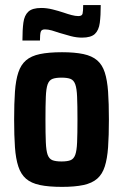

<svg xmlns="http://www.w3.org/2000/svg" viewBox="-20 -722 480 750"><path d="M222.4 8Q170.3 8 136 0.8Q101.7 -6.4 81.6 -23.9Q61.5 -41.4 51.6 -71.7Q41.6 -101.9 38.4 -146.9Q35.2 -191.9 35.2 -255Q35.2 -318.6 38.4 -363.8Q41.6 -409 51.6 -439Q61.5 -469 81.6 -486.3Q101.7 -503.6 136 -510.8Q170.3 -518 222.4 -518Q272 -518 305.8 -510.8Q339.5 -503.6 359.6 -486.3Q379.7 -469 389.3 -439Q399 -409 402.2 -363.8Q405.4 -318.6 405.4 -255Q405.4 -191.9 402.2 -146.9Q399 -101.9 389.3 -71.7Q379.7 -41.4 359.6 -23.9Q339.5 -6.4 305.8 0.8Q272 8 222.4 8ZM220.3 -91.3Q243.2 -91.3 255.7 -96.3Q268.2 -101.3 274 -117.4Q279.9 -133.6 281.2 -166.6Q282.6 -199.5 282.6 -255Q282.6 -310.5 281.2 -343.4Q279.9 -376.4 274 -392.6Q268.2 -408.7 255.7 -413.7Q243.2 -418.7 220.3 -418.7Q197.4 -418.7 184.7 -413.7Q172 -408.7 166.1 -392.6Q160.3 -376.4 159 -343.4Q157.6 -310.5 157.6 -255Q157.6 -199.5 159 -166.6Q160.3 -133.6 166.1 -117.4Q172 -101.3 184.7 -96.3Q197.4 -91.3 220.3 -91.3ZM67.6 -563.6Q67.6 -605.8 71.4 -633.9Q75.2 -662 90.7 -676.4Q106.2 -690.9 141.4 -690.9Q162.6 -690.9 185.5 -685.2Q208.3 -679.5 228.4 -672.8Q244.6 -667.1 259.5 -663.2Q274.5 -659.2 286.1 -659.2Q300.4 -659.2 302.6 -668.9Q304.9 -678.6 304.9 -702.3H373.5Q373.5 -661.3 369.8 -632.7Q366 -604.1 350.7 -589.5Q335.4 -575 300.2 -575Q279 -575 256.4 -580.9Q233.9 -586.8 213.7 -593.1Q197.6 -598.8 182.6 -603Q167.6 -607.2 155.5 -607.2Q141.8 -607.2 139 -597.5Q136.1 -587.8 136.1 -563.6Z"/></svg>

Font: Saira Thin Condensed
Style: Regular
Weight: 100
Width: 3
Version: Version 1.101